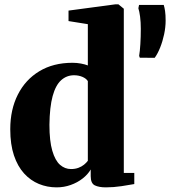

<svg xmlns="http://www.w3.org/2000/svg" viewBox="-20 -838 770 870"><path d="M236.5 11Q194 11 156.2 -4.5Q118.5 -20 89.2 -52Q60 -84 43.2 -133.8Q26.5 -183.5 26.5 -252.5Q26.5 -341.5 60.8 -409.2Q95 -477 158.2 -515.2Q221.5 -553.5 308.5 -553.5Q328.5 -553.5 347 -550Q365.5 -546.5 378 -541.5V-728.5L290.5 -742.5V-790L503.5 -818.5H516.5L541 -798.5V-54.5H588.5V-4Q568 0 531 5.5Q494 11 460 11Q428.5 11 409.8 2Q391 -7 391 -40V-70Q378 -47.5 354.2 -29Q330.5 -10.5 300.2 0.2Q270 11 236.5 11ZM301.5 -72Q320.5 -72 335.2 -77.5Q350 -83 360.8 -91.8Q371.5 -100.5 378 -109.5V-470.5Q370.5 -482.5 353.2 -489.8Q336 -497 315.5 -497Q282 -497 257 -474.5Q232 -452 218.5 -402.5Q205 -353 204 -272.5Q204 -199 217 -154.8Q230 -110.5 252 -91.2Q274 -72 301.5 -72ZM681 -576 613.5 -576.5 610.5 -585Q614 -605.5 616 -638.5Q618 -671.5 618 -707Q618 -738 614.8 -762.5Q611.5 -787 607 -800.5L610 -815.5H722Q725.5 -804.5 728 -787.8Q730.5 -771 730.5 -744.5Q730.5 -715 723.8 -683Q717 -651 705.8 -622.8Q694.5 -594.5 681 -576Z"/></svg>

Font: Merriweather 60pt Black
Style: Regular
Weight: 900
Version: Version 2.100